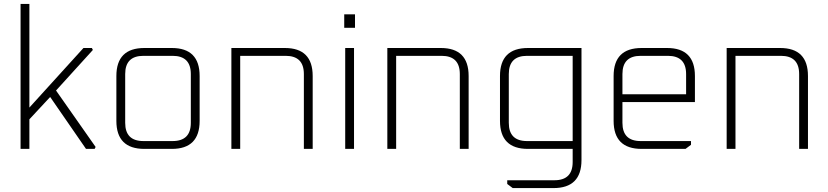

<svg xmlns="http://www.w3.org/2000/svg" viewBox="-20 -760 4225 980"><path d="M85 0V-740H130V-211L406 -515H449L454 -505L266 -298L468 -10L463 0H419L236 -265L130 -151V0Z M574 -143V-372Q574 -515 717 -515H857Q999 -515 999 -372V-143Q999 0 857 0H717Q574 0 574 -143ZM619 -133Q619 -40 712 -40H861Q954 -40 954 -133V-382Q954 -475 861 -475H712Q619 -475 619 -382Z M1161 0V-515H1434Q1576 -515 1576 -372V0H1531V-382Q1531 -475 1438 -475H1206V0Z M1737 -618V-687H1792V-618ZM1742 0V-515H1787V0Z M1957 0V-515H2230Q2372 -515 2372 -372V0H2327V-382Q2327 -475 2234 -475H2002V0Z M2532 -143V-372Q2532 -515 2675 -515H2948V57Q2948 200 2805 200H2597L2569 179V160H2810Q2903 160 2903 67V0H2675Q2532 0 2532 -143ZM2577 -133Q2577 -40 2670 -40H2903V-475H2670Q2577 -475 2577 -382Z M3112 -143V-372Q3112 -515 3255 -515H3385Q3527 -515 3527 -372V-239H3157V-133Q3157 -40 3250 -40H3507V-21L3479 0H3255Q3112 0 3112 -143ZM3157 -279H3482V-382Q3482 -475 3389 -475H3250Q3157 -475 3157 -382Z M3689 0V-515H3962Q4104 -515 4104 -372V0H4059V-382Q4059 -475 3966 -475H3734V0Z"/></svg>

Font: Oxanium ExtraLight ExtraLight
Style: Regular
Weight: 250
Version: Version 2.000